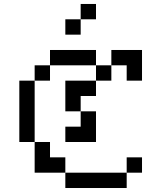

<svg xmlns="http://www.w3.org/2000/svg" viewBox="-20 -943 732 963"><path d="M76.9 -461.5H153.8V-384.6H76.9ZM76.9 -384.6H153.8V-307.7H76.9ZM76.9 -538.5H153.8V-461.5H76.9ZM76.9 -307.7H153.8V-230.8H76.9ZM153.8 -230.8H230.8V-153.8H153.8ZM153.8 -153.8H230.8V-76.9H153.8ZM230.8 -153.8H307.7V-76.9H230.8ZM307.7 -76.9H384.6V0H307.7ZM384.6 -76.9H461.5V0H384.6ZM461.5 -76.9H538.5V0H461.5ZM538.5 -76.9H615.4V0H538.5ZM615.4 -153.8H692.3V-76.9H615.4ZM153.8 -615.4H230.8V-538.5H153.8ZM230.8 -692.3H307.7V-615.4H230.8ZM307.7 -692.3H384.6V-615.4H307.7ZM384.6 -692.3H461.5V-615.4H384.6ZM461.5 -615.4H538.5V-538.5H461.5ZM384.6 -538.5H461.5V-461.5H384.6ZM307.7 -538.5H384.6V-461.5H307.7ZM307.7 -461.5H384.6V-384.6H307.7ZM384.6 -384.6H461.5V-307.7H384.6ZM384.6 -307.7H461.5V-230.8H384.6ZM307.7 -307.7H384.6V-230.8H307.7ZM538.5 -692.3H615.4V-615.4H538.5ZM615.4 -692.3H692.3V-615.4H615.4ZM615.4 -615.4H692.3V-538.5H615.4ZM307.7 -846.2H384.6V-769.2H307.7ZM384.6 -923.1H461.5V-846.2H384.6Z"/></svg>

Font: Jacquarda Bastarda 9
Style: Regular
Weight: 400
Designer: Sarah Cadigan-Fried
Version: Version 1.000; ttfautohint (v1.8.4.7-5d5b)